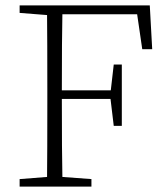

<svg xmlns="http://www.w3.org/2000/svg" viewBox="-20 -694 619 714"><path d="M490 -641H212Q210 -552 210 -358H392L403 -454H433V-226H403L391 -326H210Q210 -125 212 -36L320 -28V0H53V-28L155 -36Q156 -127 156 -310V-364Q156 -547 155 -638L53 -646V-674H537L546 -511H509Z"/></svg>

Font: TypoPRO Source Serif Pro
Style: Regular
Weight: 300
Designer: Frank Grießhammer
Foundry: Adobe Systems Incorporated
Version: Version 1.017;PS (version unavailable);hotconv 1.0.79;makeot